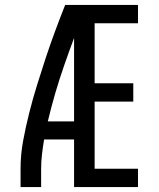

<svg xmlns="http://www.w3.org/2000/svg" viewBox="-20 -755 640 775"><path d="M63 0V-74Q63 -131 73.5 -187.5Q84 -244 98 -299.5Q112 -355 129 -410Q146 -465 164 -519.5Q182 -574 202 -628Q222 -682 243 -735H279V-722L320 -708Q277 -600 238.5 -489.5Q200 -379 173 -265H279V-192H158Q153 -162 149.5 -132.5Q146 -103 146 -74V0ZM279 0V-735H537V-661H362V-419H518V-345H362V-74H537V0Z"/></svg>

Font: Iosevka Curly Extended
Style: Regular
Weight: 400
Width: 7
Monospace: yes
Designer: Belleve Invis
Foundry: Belleve Invis
Version: Version 11.1.0; ttfautohint (v1.8.3)